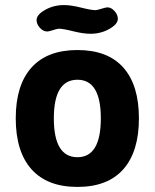

<svg xmlns="http://www.w3.org/2000/svg" viewBox="-20 -728 609 756"><path d="M377 -262Q377 -414 285 -414Q192 -414 192 -262Q192 -109 285 -109Q377 -109 377 -262ZM465.5 -462Q527 -393 527 -262Q527 -131 465.5 -61.5Q404 8 285 8Q166 8 104 -61.5Q42 -131 42 -262Q42 -393 104 -462Q166 -531 285 -531Q404 -531 465.5 -462ZM444 -654Q444 -633 410.5 -614Q377 -595 336 -595Q308 -595 268 -605Q228 -615 211 -615Q203 -614 187.5 -609Q172 -604 166 -604Q150 -604 137 -618.5Q124 -633 124 -649Q124 -670 157.5 -689Q191 -708 232 -708Q260 -708 299.5 -698Q339 -688 357 -688Q365 -689 381 -694Q397 -699 403 -699Q418 -699 431 -684.5Q444 -670 444 -654Z"/></svg>

Font: mmAsap
Style: Bold
Weight: 700
Designer: Pablo Cosgaya
Foundry: Omnibus-Type
Version: Version 1.001